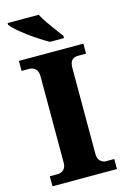

<svg xmlns="http://www.w3.org/2000/svg" viewBox="-138 -993 691 1056"><g transform="rotate(-15 207.5 -465.5)"><path d="M24 0V-57H70Q87 -57 102 -69.5Q117 -82 117 -109V-600Q117 -631 102 -644Q87 -657 70 -657H24V-714H391V-657H344Q323 -657 310.5 -644Q298 -631 298 -599V-111Q298 -84 312 -70.5Q326 -57 344 -57H391V0ZM216 -771Q191 -785 161 -804.5Q131 -824 101.5 -846Q72 -868 49.5 -888Q27 -908 18 -921V-931H195Q206 -909 224.5 -882Q243 -855 262.5 -829Q282 -803 296 -784V-771Z"/></g></svg>

Font: Noto Serif Georgian ExtraBold
Style: Regular
Weight: 800
Designer: Monotype Design Team, Akaki Razmadze
Foundry: Google LLC
Version: Version 2.003; ttfautohint (v1.8.4.7-5d5b)